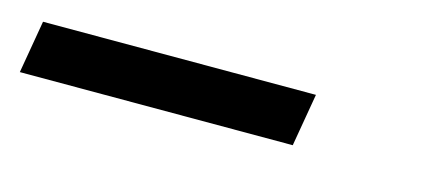

<svg xmlns="http://www.w3.org/2000/svg" viewBox="-25 -88 550 246"><g transform="rotate(15 250.0 35.0)"><path d="M1 70 13 0H375L363 70Z"/></g></svg>

Font: Iosevka Gothic
Style: Italic
Weight: 400
Italic angle: -9°
Monospace: yes
Designer: Belleve Invis
Foundry: Belleve Invis
Version: Version 15.5.1; ttfautohint (v1.8.4)